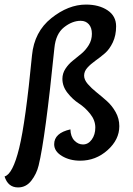

<svg xmlns="http://www.w3.org/2000/svg" viewBox="-48 -693 580 840"><path d="M260 -127Q261 -95 277.5 -78Q294 -61 315 -61Q338 -61 353.5 -82.5Q369 -104 369 -135Q369 -167 346.5 -195Q324 -223 297 -240.5Q270 -258 247.5 -286.5Q225 -315 225 -348Q225 -372 238.5 -392.5Q252 -413 271 -428Q290 -443 308.5 -458.5Q327 -474 340.5 -496Q354 -518 354 -545Q354 -572 340.5 -587Q327 -602 305 -602Q268 -602 232 -573.5Q196 -545 190 -483Q150 -87 121 31Q112 68 89 97.5Q66 127 31 127Q-13 127 -28 79Q8 69 36 -45.5Q64 -160 92 -451Q102 -554 176.5 -613.5Q251 -673 328 -673Q385 -673 422.5 -648Q460 -623 460 -578Q460 -538 445.5 -507.5Q431 -477 410.5 -459.5Q390 -442 369.5 -427.5Q349 -413 334.5 -397Q320 -381 320 -362Q320 -344 336 -325.5Q352 -307 374.5 -289Q397 -271 419.5 -251Q442 -231 458 -202.5Q474 -174 474 -141Q474 -82 422.5 -36Q371 10 303 10Q257 10 223 -10.5Q189 -31 189 -62Q189 -111 260 -127Z"/></svg>

Font: Overlock
Style: Bold Italic
Weight: 700
Designer: Dario Muhafara
Foundry: Dario Manuel Muhafara
Version: Version 1.002